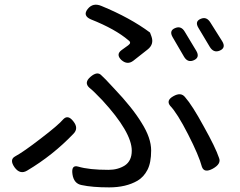

<svg xmlns="http://www.w3.org/2000/svg" viewBox="-20 -775 1040 832"><path d="M506 -515Q481 -539 507 -558L536 -579Q551 -590 537 -600Q480 -649 374 -691Q337 -707 360 -736Q383 -765 420 -749Q544 -698 630 -634L636 -618Q649 -583 619 -560L558 -512Q532 -492 506 -515ZM294 -20Q288 -62 319 -53Q366 -39 450 -39Q491 -39 521 -58Q551 -78 551 -122Q551 -202 423 -341Q384 -382 367 -395Q343 -417 372 -442Q402 -468 420 -448Q429 -441 475 -391Q554 -308 594 -242Q635 -177 635 -123Q635 -70 619 -39Q603 -8 576 8Q526 37 453 37Q380 37 334 27Q300 21 294 -20ZM902 -44Q865 -24 855 -52Q842 -101 795 -193Q748 -285 717 -317Q699 -340 731 -358Q764 -377 782 -354Q813 -319 863 -227Q914 -136 929 -91Q940 -65 902 -44ZM298 -249Q322 -219 298 -195Q209 -102 98 -36Q67 -17 43 -50Q20 -83 45 -97Q82 -117 157 -175Q233 -233 255 -259Q275 -279 298 -249ZM738 -653Q765 -665 781 -637L831 -554Q847 -526 820 -514Q793 -502 777 -530L728 -614Q712 -642 738 -653ZM849 -693Q875 -705 892 -677L943 -596Q960 -568 933 -556Q906 -544 889 -572L840 -654Q823 -682 849 -693Z"/></svg>

Font: Swei Gothic CJK TC Regular
Style: Regular
Weight: 400
Version: Version 2.129